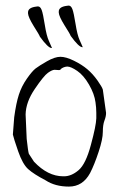

<svg xmlns="http://www.w3.org/2000/svg" viewBox="-20 -652 429 692"><path d="M276.9 -481.9Q264.2 -481.9 234.7 -522.7Q232.6 -529.4 212.2 -561.3Q192.5 -593.2 191.8 -606.5V-610.3Q191.8 -627.3 220.6 -631L226.9 -631.8H227.7Q236.1 -631.8 241 -618.8Q245.9 -605.8 252.3 -565.7Q258.6 -525.7 267 -507.5Q275.5 -489.3 278.3 -481.9ZM166 -478.9Q153.4 -478.9 123.8 -519.8Q121.7 -526.4 101.3 -558.3Q81.7 -590.3 81 -603.6V-607.3Q81 -624.4 109.8 -628.1L116.1 -628.9H116.8Q125.3 -628.9 130.2 -615.9Q135.1 -602.9 141.4 -562.8Q147.7 -522.7 156.2 -504.5Q164.6 -486.4 167.4 -478.9ZM350.6 -329.1 362.3 -245.1Q362.3 -232.4 356.4 -217.3Q350.6 -202.1 350.6 -176.3Q350.6 -150.4 335.4 -104.5Q320.3 -58.6 304.7 -28.3Q278.3 20.5 228.5 20.5Q178.7 20.5 144.5 -2Q101.6 -24.4 81.5 -42.5Q61.5 -60.5 45.4 -106.9Q29.3 -153.3 26.4 -167L31.2 -229.5Q38.1 -280.3 47.9 -310.5Q57.6 -340.8 76.7 -368.2Q95.7 -395.5 108.4 -405.3Q121.1 -415 149.4 -431.2Q177.7 -447.3 197.8 -447.3Q217.8 -447.3 246.6 -433.1Q275.4 -418.9 294.9 -402.3Q314.5 -385.7 331.1 -362.3Q347.7 -338.9 350.6 -329.1ZM222.7 -412.1H221.7Q209 -411.1 199.2 -403.3V-402.3Q196.3 -399.4 193.4 -399.4Q193.4 -399.4 192.4 -399.4L176.8 -400.4Q168 -400.4 152.8 -389.6Q137.7 -378.9 105.5 -331.5Q73.2 -284.2 72.3 -239.3L76.2 -151.4Q81.1 -106.4 84 -97.7L102.5 -69.3Q152.3 -16.6 208 -16.6H210.9Q237.3 -16.6 263.2 -38.6Q289.1 -60.5 307.6 -129.9Q326.2 -198.2 327.1 -225.6Q327.1 -225.6 327.1 -236.3Q327.1 -236.3 327.1 -245.1Q327.1 -263.7 324.2 -283.2Q320.3 -313.5 300.8 -347.2Q281.2 -380.9 258.3 -396.5Q235.4 -412.1 222.7 -412.1Z"/></svg>

Font: Drukaatie burti
Style: Thin
Weight: 100
Version: Version 0.14